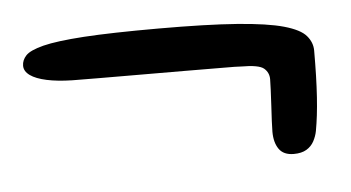

<svg xmlns="http://www.w3.org/2000/svg" viewBox="-30 -382 534 292"><g transform="rotate(-5 237.0 -236.0)"><path d="M408.5 -132.5Q393 -132.5 386 -142.5Q379 -152.5 379 -169Q379 -174.5 379.5 -185.2Q380 -196 380.8 -209Q381.5 -222 382 -233Q382.5 -244 382.5 -249Q382.5 -259 375 -265.5Q367.5 -272 340 -272Q335 -272.5 311.2 -272.5Q287.5 -272.5 254.2 -272.8Q221 -273 186 -273Q151 -273 123 -273.2Q95 -273.5 82.5 -273.5Q60 -274 43.8 -277.5Q27.5 -281 18.8 -287.2Q10 -293.5 10 -302Q10 -310.5 16.5 -317.5Q23 -324.5 43.5 -329.8Q64 -335 106 -337.8Q148 -340.5 219.5 -340.5Q293.5 -340.5 339.8 -337Q386 -333.5 410.8 -326.5Q435.5 -319.5 444.2 -309.2Q453 -299 453 -286.5Q453 -266 452.5 -248.2Q452 -230.5 451 -215.5Q450 -200.5 448.5 -188Q447 -175.5 445 -164.5Q443.5 -156.5 439.5 -149Q435.5 -141.5 428 -137Q420.5 -132.5 408.5 -132.5Z"/></g></svg>

Font: Gluten Light
Style: Regular
Weight: 300
Designer: Tyler Finck
Foundry: Etcetera Type Company
Version: Version 1.300